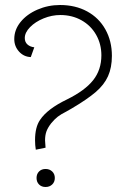

<svg xmlns="http://www.w3.org/2000/svg" viewBox="-20 -735 513 767"><path d="M120 -175Q120 -227 140 -256Q169 -300 248 -338Q319 -373 352 -414.5Q385 -456 385 -514Q385 -559 364 -596Q343 -633 305.5 -654Q268 -675 221 -675Q187 -675 154 -661.5Q121 -648 100 -626.5Q79 -605 79 -583Q79 -567 89.5 -557.5Q100 -548 117 -546L103 -507Q75 -508 56 -529Q37 -550 37 -579Q37 -616 62 -647Q87 -678 129.5 -696.5Q172 -715 220 -715Q281 -715 328 -689.5Q375 -664 401 -617.5Q427 -571 427 -512Q427 -465 411.5 -430.5Q396 -396 362 -367Q328 -338 267 -302L246 -290Q224 -279 211 -269Q198 -259 184 -242Q171 -225 165.5 -210Q160 -195 160 -174Q160 -167 162 -145L123 -137Q120 -155 120 -175ZM126 -24Q126 -40 136 -50Q146 -60 162 -60Q178 -60 188.5 -50Q199 -40 199 -24Q199 -8 188.5 2Q178 12 162 12Q146 12 136 2Q126 -8 126 -24Z"/></svg>

Font: Bellota Light
Style: Regular
Weight: 300
Designer: Kemie Guaida
Foundry: Kemie Guaida
Version: Version 4.001